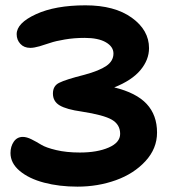

<svg xmlns="http://www.w3.org/2000/svg" viewBox="-20 -741 647 714"><path d="M268.1 -46.9Q200.2 -46.9 143.8 -61.8Q87.4 -76.7 53.2 -105.5Q19 -134.3 19 -171.9Q19 -196.3 31.2 -214.1Q43.5 -231.9 64.9 -231.9Q79.1 -231.9 97.2 -222.9Q115.2 -213.9 133.1 -202.9Q150.9 -191.9 189 -182.9Q227.1 -173.8 276.9 -173.8Q341.8 -173.8 384.3 -192.4Q426.8 -210.9 426.8 -243.2Q426.8 -277.8 396.2 -295.7Q365.7 -313.5 283.2 -326.2Q227.5 -334 202.1 -348.9Q176.8 -363.8 176.8 -393.1Q176.8 -421.9 200.2 -433.1Q224.1 -445.3 293.9 -462.9Q349.6 -478 375.7 -496.1Q401.9 -514.2 401.9 -542Q401.9 -567.4 373.8 -583.7Q345.7 -600.1 294.9 -600.1Q255.9 -600.1 221.2 -594.2Q186.5 -588.4 166.7 -581.5Q147 -574.7 126.7 -568.8Q106.4 -563 92.8 -563Q69.3 -563 55.7 -577.9Q42 -592.8 42 -613.8Q42 -655.3 113.8 -688.2Q185.5 -721.2 297.9 -721.2Q406.2 -721.2 470.2 -675Q534.2 -628.9 534.2 -562Q534.2 -518.6 502.2 -480.2Q470.2 -441.9 404.8 -416Q486.8 -396 525.4 -354.5Q564 -313 564 -248Q564 -188.5 520.8 -141.6Q477.5 -94.7 410.6 -70.8Q343.8 -46.9 268.1 -46.9Z"/></svg>

Font: Shantell Sans Irregular Bouncy
Style: Regular
Weight: 600
Designer: Stephen Nixon, Anya Danilova, Shantell Martin
Foundry: Arrow Type
Version: Version 1.006;[9816181b4]